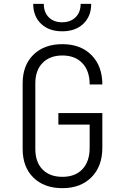

<svg xmlns="http://www.w3.org/2000/svg" viewBox="-20 -970 640 1000"><path d="M305 10Q210 10 154 -45Q98 -100 98 -194V-536Q98 -630 154 -685Q210 -740 305 -740Q400 -740 456.5 -683Q513 -626 513 -530H447Q447 -601 409 -641Q371 -681 305 -681Q240 -681 202 -642.5Q164 -604 164 -536V-194Q164 -126 201.5 -87.5Q239 -49 305 -49Q372 -49 409.5 -89Q447 -129 447 -200V-321H284V-381H513V-200Q513 -104 456.5 -47Q400 10 305 10ZM304 -807Q235 -807 194 -846Q153 -885 153 -950H208Q208 -906 234 -880Q260 -854 303 -854Q347 -854 373.5 -880Q400 -906 400 -950H455Q455 -885 414 -846Q373 -807 304 -807Z"/></svg>

Font: Tiny ExtraLight
Style: Regular
Weight: 200
Monospace: yes
Designer: Philipp Nurullin, Konstantin Bulenkov
Foundry: JetBrains
Version: Version 2.251; ttfautohint (v1.8.4.7-5d5b)